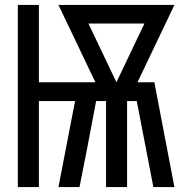

<svg xmlns="http://www.w3.org/2000/svg" viewBox="-20 -755 760 775"><path d="M52 0H137V-347H283L216 0H301L331 -152L368 -347H408V0H493V-347H532L599 0H684L603 -423H535L684 -735H216L365 -423H137V-735H52ZM450 -423 337 -660H563L450 -423Z"/></svg>

Font: Iosevka Sparkle
Style: Regular
Weight: 400
Designer: Belleve Invis
Foundry: Belleve Invis
Version: Version 4.5.0; ttfautohint (v1.8.3)